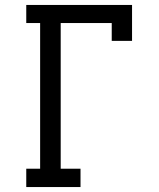

<svg xmlns="http://www.w3.org/2000/svg" viewBox="-20 -755 640 775"><path d="M86 0V-74H142V-662H86V-735H513V-590H431V-662H225V-74H305V0Z"/></svg>

Font: Iosevka Plex Etoile
Style: Regular
Weight: 400
Designer: Belleve Invis
Foundry: Belleve Invis
Version: Version 25.1.1; ttfautohint (v1.8.4)